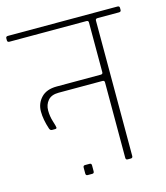

<svg xmlns="http://www.w3.org/2000/svg" viewBox="-109 -700 687 796"><g transform="rotate(-15 234.0 -301.5)"><path d="M329 -598H-1Q-10 -598 -10 -606V-615Q-10 -623 -1 -623H469Q478 -623 478 -615V-606Q478 -598 469 -598H377Q368 -598 368 -590V-9Q368 0 360 0H346Q338 0 338 -9V-333Q338 -341 329 -341H141Q110 -341 95 -323.5Q80 -306 80 -281Q80 -256 87.5 -232.5Q95 -209 95 -204Q95 -199 88 -199H75Q67 -199 64 -208Q50 -250 50 -284.5Q50 -319 73 -343.5Q96 -368 140 -368H329Q338 -368 338 -376V-590Q338 -598 329 -598ZM197 11Q197 20 189 20H169Q161 20 161 11V-14Q161 -23 169 -23H189Q197 -23 197 -14Z"/></g></svg>

Font: Rajdhani Light
Style: Regular
Weight: 300
Designer: Satya Rajpurohit, Jyotish Sonowal
Foundry: Indian Type Foundry
Version: Version 1.201;PS 1.0;hotconv 1.0.78;makeotf.lib2.5.61930; tt